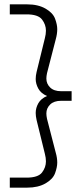

<svg xmlns="http://www.w3.org/2000/svg" viewBox="-20 -770 384 882"><path d="M25 -704V-750H105Q155 -750 189 -730.5Q223 -711 233 -684Q243 -657 243 -636Q243 -614 236 -589L196 -434Q193 -420 193 -409Q193 -385 210.5 -368Q228 -351 261 -351H309V-307H261Q228 -307 210.5 -290Q193 -273 193 -249Q193 -238 196 -224L236 -69Q243 -45 243 -23Q243 -2 233 25.5Q223 53 189 72.5Q155 92 105 92H25V46H102Q155 46 173 22.5Q191 -1 191 -29Q191 -45 186 -64L148 -219Q144 -237 144 -251Q144 -274 156 -295.5Q168 -317 196 -329Q168 -341 156 -363Q144 -385 144 -407Q144 -422 148 -439L186 -594Q191 -613 191 -629Q191 -657 173 -680.5Q155 -704 102 -704Z"/></svg>

Font: Bounded
Style: Regular
Weight: 200
Designer: Vlad Churkin
Version: Version 1.0